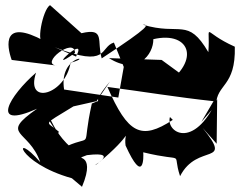

<svg xmlns="http://www.w3.org/2000/svg" viewBox="-20 -615 925 740"><path d="M815 -61 817 -232C726 -33 618 -107 635 -164L646 -153C524 -73 473 -99 394 -280C530 -262 664 -240 803 -225L756 -145L813 -211C814 -292 889 -279 885 -435C753 -494 792 -533 783 -414C703 -550 676 -476 530 -520C552 -520 567 -518 372 -390C352 -457 387 -509 294 -487L173 -595C144 -580 116 -432 151 -457C-11 -545 5 -440 25 -384L201 -362C127 -366 268 -476 269 -411C143 -321 324 -493 273 -397L191 -433C402 -350 363 -434 419 -451L457 -357L436 -239L227 -270C206 -406 350 -400 252 -373C232 -250 76 -206 119 -335C17 -247 -63 -113 123 -196C-26 -92 91 -118 135 10C25 -118 42 12 257 72L296 105C357 -40 250 8 315 -17C460 -35 311 39 353 18C506 -107 455 -117 464 -54C534 100 534 -9 532 -28C705 14 640 -39 674 64C741 -67 882 28 761 -122ZM172 -150C124 -229 206 -80 207 -107C158 -151 137 -127 263 -205L352 -225L404 -301C316 -195 392 -241 334 -216C292 -28 345 -99 238 -52L299 -12C159 -103 182 -206 144 -163ZM692 -319 603 -384 400 -391C509 -322 572 -405 571 -464C716 -498 761 -373 593 -273Z"/></svg>

Font: Asimov Silicon
Style: Regular
Weight: 400
Designer: Google
Version: Version 2.000980; 2014